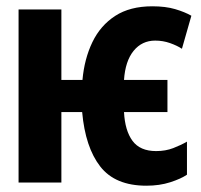

<svg xmlns="http://www.w3.org/2000/svg" viewBox="-20 -580 640 610"><path d="M445 10Q346 10 298.5 -51Q251 -112 241 -224H175V0H39V-550H175V-326H242Q248 -393 273.5 -446Q299 -499 346 -529.5Q393 -560 464 -560Q506 -560 536.5 -551Q567 -542 588 -530L558 -425Q543 -435 520.5 -443Q498 -451 473 -451Q431 -451 404.5 -418.5Q378 -386 374 -326H512V-224H374Q377 -165 401 -132.5Q425 -100 476 -100Q506 -100 530.5 -109.5Q555 -119 574 -130V-25Q555 -12 521 -1Q487 10 445 10Z"/></svg>

Font: Noto Sans Mono ExtraBold
Style: Regular
Weight: 800
Designer: Monotype Design Team
Foundry: Monotype Imaging Inc.
Version: Version 2.014